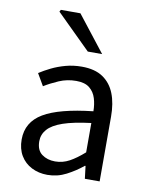

<svg xmlns="http://www.w3.org/2000/svg" viewBox="-84 -796 672 870"><g transform="rotate(10 252.0 -361.5)"><path d="M194 12Q154 12 121.5 -4.5Q89 -21 70.5 -52Q52 -83 52 -126Q52 -206 123.5 -248.5Q195 -291 350 -308Q350 -339 341.5 -367Q333 -395 311.5 -412.5Q290 -430 250 -430Q208 -430 171 -414Q134 -398 105 -380L73 -435Q96 -450 125.5 -464.5Q155 -479 190 -488.5Q225 -498 264 -498Q324 -498 361 -473Q398 -448 415.5 -403.5Q433 -359 433 -298V0H365L358 -58H355Q321 -30 280.5 -9Q240 12 194 12ZM218 -54Q253 -54 284 -71Q315 -88 350 -119V-254Q269 -244 221.5 -227.5Q174 -211 153 -187Q132 -163 132 -132Q132 -91 157 -72.5Q182 -54 218 -54ZM278 -570 120 -726 125 -735H215L344 -570Z"/></g></svg>

Font: Mada
Style: Regular
Weight: 400
Designer: Khaled Hosny
Version: Version 1.5